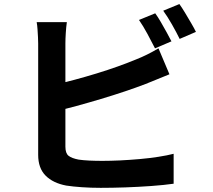

<svg xmlns="http://www.w3.org/2000/svg" viewBox="-20 -875 1040 938"><path d="M738.3 -810Q751.3 -792.3 765.9 -767.1Q780.5 -741.9 794.3 -716.9Q808.2 -691.9 817.6 -673L737.3 -638.8Q721.8 -669.5 700.4 -709.2Q679 -748.8 659 -777.5ZM856.4 -855.2Q869.7 -836.4 884.9 -811.1Q900.1 -785.8 914.4 -761.3Q928.8 -736.8 937.2 -719.2L857.7 -684.9Q842.3 -716.6 820.1 -755.6Q797.8 -794.7 777.4 -822.7ZM306.6 -766.8Q303.3 -744.4 301.4 -714.4Q299.5 -684.3 299.5 -662.7Q299.5 -647.8 299.5 -610.2Q299.5 -572.5 299.5 -521.9Q299.5 -471.2 299.5 -415.6Q299.5 -360 299.5 -308.6Q299.5 -257.1 299.5 -217.1Q299.5 -177.1 299.5 -158.3Q299.5 -126 315.1 -113.8Q330.8 -101.6 364.3 -95.2Q387 -91.9 416.9 -90.5Q446.8 -89.1 479.8 -89.1Q519 -89.1 566.5 -91.3Q613.9 -93.6 662.5 -97.9Q711.2 -102.2 754.2 -109Q797.3 -115.7 828.3 -123.7V22.5Q781.5 29.2 719.1 33.7Q656.7 38.2 592.1 40.5Q527.6 42.7 472 42.7Q423.4 42.7 379.7 39.6Q336 36.6 303.6 31.6Q238.8 19.4 202.7 -17.1Q166.5 -53.6 166.5 -118.4Q166.5 -147 166.5 -193.5Q166.5 -239.9 166.5 -296.3Q166.5 -352.7 166.5 -410.5Q166.5 -468.3 166.5 -519.7Q166.5 -571.2 166.5 -609.1Q166.5 -647.1 166.5 -662.7Q166.5 -674.2 165.6 -693Q164.7 -711.9 163.3 -731.8Q162 -751.7 159.2 -766.8ZM240.8 -459.9Q289 -470.5 343.2 -485Q397.3 -499.5 452 -516.2Q506.7 -532.9 556.3 -550.7Q605.9 -568.5 645.1 -584.8Q671.9 -595.3 698.3 -608.4Q724.8 -621.4 754.2 -638.9L807.8 -512.1Q779 -500.7 747.4 -487.5Q715.8 -474.3 691.2 -464.7Q646.8 -447.6 590.6 -428.7Q534.3 -409.8 473.3 -391.5Q412.3 -373.3 352.6 -357Q292.9 -340.8 241.6 -329Z"/></svg>

Font: Noto Sans TC Thin
Style: Regular
Weight: 100
Designer: Ryoko NISHIZUKA 西塚涼子 (kana, bopomofo & ideographs); Paul D. Hunt (Latin, Greek & Cyrillic); Sandoll Communications 산돌커뮤니
Foundry: Adobe
Version: Version 2.004-H2;hotconv 1.0.118;makeotfexe 2.5.65603